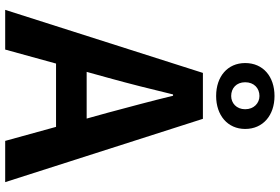

<svg xmlns="http://www.w3.org/2000/svg" viewBox="-189 -889 1078 740"><g transform="rotate(90 350.0 -519.0)"><path d="M350 -813C424 -813 477 -857 477 -925C477 -994 424 -1038 350 -1038C275 -1038 223 -994 223 -925C223 -857 275 -813 350 -813ZM350 -980C377 -980 401 -959 401 -925C401 -891 377 -871 350 -871C320 -871 297 -891 297 -925C297 -959 320 -980 350 -980ZM523 0H682L438 -762H261L18 0H171L225 -196H469ZM257 -314 280 -397C302 -476 324 -564 344 -647H349C369 -564 393 -476 414 -397L437 -314Z"/></g></svg>

Font: Kawkab Mono
Style: Bold
Weight: 700
Monospace: yes
Designer: Abdullah Arif
Foundry: Abdullah Arif
Version: Version 1.000;PS 000.500;hotconv 1.0.88;makeotf.lib2.5.64775